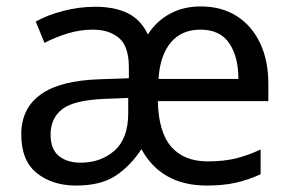

<svg xmlns="http://www.w3.org/2000/svg" viewBox="-20 -566 904 596"><path d="M603 -546Q668 -546 715 -516Q762 -486 787.5 -432Q813 -378 813 -306V-252H470Q472 -156 511.5 -110.5Q551 -65 625 -65Q675 -65 713 -74.5Q751 -84 789 -102V-25Q749 -7 710.5 1.5Q672 10 622 10Q481 10 419 -103Q385 -51 339 -20.5Q293 10 216 10Q143 10 94.5 -28.5Q46 -67 46 -149Q46 -229 106 -272.5Q166 -316 290 -320L380 -323V-357Q380 -422 349.5 -448Q319 -474 268 -474Q228 -474 189.5 -462Q151 -450 118 -433L91 -499Q126 -519 176 -532Q226 -545 275 -545Q337 -545 377.5 -524.5Q418 -504 439 -459Q465 -500 507 -523Q549 -546 603 -546ZM602 -474Q544 -474 510.5 -434.5Q477 -395 472 -321H720Q720 -390 691.5 -432Q663 -474 602 -474ZM303 -259Q209 -255 173 -227Q137 -199 137 -148Q137 -103 162.5 -82Q188 -61 230 -61Q293 -61 335.5 -98.5Q378 -136 378 -214V-262Z"/></svg>

Font: Noto Sans Thai Looped
Style: Regular
Weight: 400
Designer: Sasikarn Vongin, Ben Mitchell
Foundry: The Fontpad Ltd
Version: Version 1.001; ttfautohint (v1.8.4.7-5d5b)